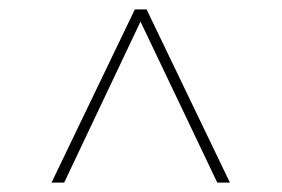

<svg xmlns="http://www.w3.org/2000/svg" viewBox="-20 -694 602 410"><path d="M268 -674H293L471 -304H444L279 -650H281L117 -304H90Z"/></svg>

Font: Murecho Thin ExtraLight
Style: Regular
Weight: 250
Version: Version 1.010